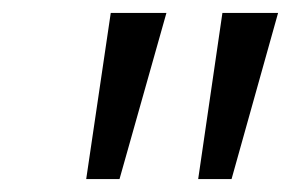

<svg xmlns="http://www.w3.org/2000/svg" viewBox="-20 -734 452 298"><path d="M325.2 -713.9H411.6L339.4 -456.1H287.6ZM151.9 -713.9H238.3L165.5 -456.1H113.8Z"/></svg>

Font: Viking Open Sans
Style: Italic
Weight: 400
Italic angle: -12°
Foundry: Ascender Corporation
Version: Version 2.000